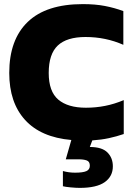

<svg xmlns="http://www.w3.org/2000/svg" viewBox="-20 -674 647 934"><path d="M368 240Q350 240 323.5 237.5Q297 235 286 232V158Q315 166 345 166Q383 166 400 158.5Q417 151 417 132Q417 112 402 106.5Q387 101 363 101H300L327 7Q179 -6 102 -90.5Q25 -175 25 -319Q25 -481 115 -567.5Q205 -654 383 -654Q443 -654 490 -645Q537 -636 580 -620V-456Q494 -494 396 -494Q305 -494 261 -452.5Q217 -411 217 -319Q217 -229 263.5 -189.5Q310 -150 398 -150Q446 -150 491.5 -159Q537 -168 582 -187V-22Q547 -10 510 -2Q473 6 429 9L417 41Q476 41 502.5 67.5Q529 94 529 135Q529 184 489.5 212Q450 240 368 240Z"/></svg>

Font: Kanit
Style: Bold
Weight: 700
Designer: Katatrad Team
Foundry: CadsonDemak
Version: Version 2.000; ttfautohint (v1.8.3)